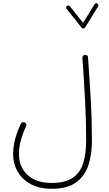

<svg xmlns="http://www.w3.org/2000/svg" viewBox="-20 -951 678 1197"><path d="M587.4 -928.2Q591.8 -925.8 593 -920.4Q594.2 -915 591.3 -910.6L510.3 -779.3Q506.8 -772.9 499.8 -773.4Q492.7 -773.9 489.3 -777.8L395.5 -895.5Q387.2 -905.8 397.5 -914.1Q401.4 -917.5 407 -916.5Q412.6 -915.5 416 -911.6L498 -808.1L569.3 -923.8Q577.1 -935.1 587.4 -928.2ZM62 8.8Q62 -41.5 76.4 -91.3Q90.8 -141.1 110.4 -179.7Q113.3 -186.5 120.6 -188.7Q127.9 -190.9 134.8 -187.5Q141.6 -184.6 143.8 -177.5Q146 -170.4 142.6 -163.6Q125 -128.4 111.6 -81.8Q98.1 -35.2 98.1 8.8Q98.1 89.4 151.4 139.4Q204.6 189.5 302.2 189.5Q387.2 189.5 433.8 157.2Q480.5 125 498.8 66.2Q517.1 7.3 517.1 -72.3Q517.1 -198.2 510.5 -323Q503.9 -447.8 493.7 -590.3Q493.2 -597.7 497.8 -603Q502.4 -608.4 509.8 -608.9Q526.9 -610.4 528.8 -592.3Q539.1 -449.7 546.1 -324.7Q553.2 -199.7 553.2 -72.3Q553.2 10.7 531 78.6Q508.8 146.5 454.3 186.3Q399.9 226.1 302.2 226.1Q229 226.1 175 198.5Q121.1 170.9 91.6 121.8Q62 72.8 62 8.8Z"/></svg>

Font: Mikhak-DS2-FD ExtraLight
Style: Regular
Weight: 200
Designer: Amin Abedi
Version: Version 3.2